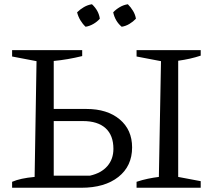

<svg xmlns="http://www.w3.org/2000/svg" viewBox="-20 -884 1005 904"><path d="M37 0V-28Q76 -45 143 -51L152 -596L37 -618V-648H367V-620Q298 -603 233 -597V-371H387Q485 -371 543.5 -322Q602 -273 602 -190Q602 -102 537.5 -51Q473 0 363 0ZM623 0V-28Q650 -37 676.5 -42.5Q703 -48 728 -51L738 -596L623 -618V-648H925V-622Q901 -614 874.5 -608Q848 -602 819 -598V-51L925 -31V0ZM233 -57H404Q457 -69 485.5 -102Q514 -135 514 -183Q514 -247 477 -280.5Q440 -314 370 -314H233ZM413 -864Q445 -834 450 -796Q438 -782 420 -771.5Q402 -761 383 -758Q369 -771 358.5 -788.5Q348 -806 343 -826Q357 -840 375 -850.5Q393 -861 413 -864ZM582 -864Q596 -850 606.5 -832.5Q617 -815 620 -796Q607 -782 589.5 -771.5Q572 -761 553 -758Q522 -784 513 -826Q526 -840 544 -850.5Q562 -861 582 -864Z"/></svg>

Font: Piazzolla SC
Style: Regular
Weight: 400
Designer: Juan Pablo del Peral
Foundry: Huerta Tipografica
Version: Version 1.330